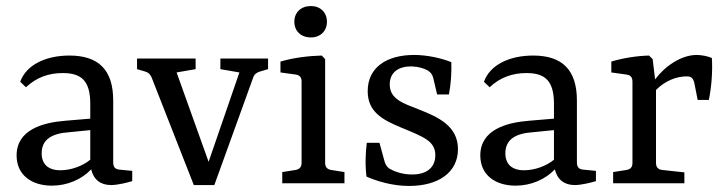

<svg xmlns="http://www.w3.org/2000/svg" viewBox="-20 -607 2405 636"><path d="M180 -43C139 -43 118 -64 118 -99C118 -144 150 -165 209 -169L279 -176V-78C254 -57 215 -43 180 -43ZM152 8C203 8 251 -13 282 -46C290 -12 313 6 348 6C371 6 405 -3 418 -7V-41L377 -45C362 -46 355 -53 355 -69V-274C355 -375 307 -423 210 -423C133 -423 67 -393 47 -336L66 -318C101 -351 142 -365 188 -365C250 -365 279 -339 279 -263V-214L196 -207C121 -201 35 -177 35 -92C35 -27 85 8 152 8Z M622 6H690L819 -351C823 -362 831 -367 841 -370L868 -378V-413H710V-378L773 -367L671 -71L565 -367L628 -378V-413H434V-378L461 -370C472 -367 478 -360 482 -351Z M1057 -411 1046 -423C1004 -422 952 -416 909 -403V-367L960 -360C973 -358 979 -350 979 -338V-67C979 -54 972 -46 959 -44L915 -37V0H1121V-37L1077 -44C1064 -46 1057 -54 1057 -67ZM1063 -535C1063 -566 1041 -587 1010 -587C977 -587 955 -566 955 -535C955 -504 977 -483 1010 -483C1041 -483 1063 -504 1063 -535Z M1194 -22C1226 -8 1278 9 1335 9C1431 9 1497 -35 1497 -113C1497 -189 1433 -219 1366 -245C1318 -264 1271 -278 1271 -327C1271 -369 1302 -388 1345 -387C1368 -386 1385 -380 1396 -374C1409 -366 1413 -358 1416 -345L1428 -294H1467C1474 -330 1476 -366 1475 -401C1444 -414 1395 -425 1352 -425C1261 -425 1198 -384 1198 -305C1198 -238 1244 -211 1310 -184C1382 -154 1422 -140 1422 -93C1422 -54 1396 -29 1345 -29C1310 -29 1282 -41 1269 -49C1260 -56 1256 -63 1252 -79L1237 -134H1195C1191 -101 1189 -62 1194 -22Z M1716 -43C1675 -43 1654 -64 1654 -99C1654 -144 1686 -165 1745 -169L1815 -176V-78C1790 -57 1751 -43 1716 -43ZM1688 8C1739 8 1787 -13 1818 -46C1826 -12 1849 6 1884 6C1907 6 1941 -3 1954 -7V-41L1913 -45C1898 -46 1891 -53 1891 -69V-274C1891 -375 1843 -423 1746 -423C1669 -423 1603 -393 1583 -336L1602 -318C1637 -351 1678 -365 1724 -365C1786 -365 1815 -339 1815 -263V-214L1732 -207C1657 -201 1571 -177 1571 -92C1571 -27 1621 8 1688 8Z M2142 -411 2130 -423C2091 -422 2044 -415 2005 -403V-367L2055 -360C2070 -358 2075 -350 2075 -336V-67C2075 -53 2068 -46 2055 -44L2011 -37V0H2247V-36L2174 -44C2161 -45 2153 -53 2153 -67V-309C2184 -340 2221 -354 2255 -354C2270 -354 2276 -348 2280 -332L2291 -276H2328C2337 -318 2341 -374 2338 -415C2325 -421 2302 -425 2288 -425C2235 -425 2181 -386 2150 -344Z"/></svg>

Font: Yrsa
Style: Regular
Weight: 400
Designer: Anna Giedrys (Yrsa+Rasa design), David Brezina (Yrsa art-direction, Rasa art-direction, design)
Foundry: Rosetta Type Foundry
Version: Version 1.001;PS 1.1;hotconv 1.0.88;makeotf.lib2.5.647800